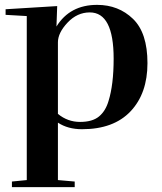

<svg xmlns="http://www.w3.org/2000/svg" viewBox="-20 -519 666 789"><path d="M379 -499Q467 -499 526.5 -441.5Q586 -384 586 -259.5Q586 -135 516.5 -61.5Q447 12 317 12Q259 12 218 -15V221L287 227V250H29V227L90 221V-453L3 -458V-481L215 -494L212 -410Q267 -499 379 -499ZM218 -345V-51Q258 -18 309 -18Q360 -18 387 -40.5Q414 -63 426 -104Q447 -171 447 -278Q447 -468 349 -468Q297 -468 257.5 -426Q218 -384 218 -345Z"/></svg>

Font: Rufina
Style: Bold
Weight: 700
Designer: Martin Sommaruga
Foundry: Martin Sommaruga
Version: Version 1.001